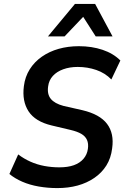

<svg xmlns="http://www.w3.org/2000/svg" viewBox="-20 -951 641 981"><path d="M273 10Q224 10 178 2Q132 -6 94 -22.5Q56 -39 28 -62L73 -162Q102 -140 135.5 -125Q169 -110 206.5 -103Q244 -96 283 -96Q327 -96 357.5 -107Q388 -118 406.5 -139.5Q425 -161 429 -190Q433 -217 424.5 -236Q416 -255 395.5 -267Q375 -279 341 -287L244 -310Q160 -330 126 -382Q92 -434 102 -511Q108 -559 132 -597Q156 -635 194 -661.5Q232 -688 280 -701.5Q328 -715 383 -715Q449 -715 504 -696.5Q559 -678 595 -642L549 -545Q517 -578 472 -593.5Q427 -609 377 -609Q336 -609 303 -597Q270 -585 250 -563Q230 -541 226 -510Q220 -470 239.5 -446Q259 -422 304 -410L401 -388Q490 -367 527 -318Q564 -269 553 -193Q547 -143 523.5 -105.5Q500 -68 462 -42Q424 -16 376.5 -3Q329 10 273 10ZM225 -765 363 -931H466L555 -765H469L405 -865L310 -765Z"/></svg>

Font: Nunito Sans 10pt SemiCondensed
Style: Bold Italic
Weight: 700
Width: 4
Italic angle: -9°
Designer: Vernon Adams
Foundry: Vernon Adams
Version: Version 3.101;gftools[0.9.27]